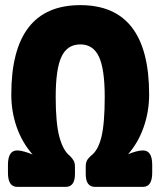

<svg xmlns="http://www.w3.org/2000/svg" viewBox="-20 -728 624 748"><path d="M47 0Q11 0 11 -55V-86Q11 -142 47 -142Q59 -142 76 -137Q93 -132 107 -126Q66 -173 45 -233Q24 -293 24 -360Q24 -708 293 -708Q561 -708 561 -360Q561 -294 540 -233.5Q519 -173 479 -127Q492 -133 508.5 -137.5Q525 -142 537 -142Q573 -142 573 -86V-55Q573 0 537 0H350Q314 0 314 -50V-79Q314 -93 318.5 -102Q323 -111 334 -121Q362 -141 375 -194Q388 -247 388 -350Q388 -459 365.5 -507Q343 -555 293 -555Q242 -555 219.5 -507Q197 -459 197 -350Q197 -247 211.5 -194Q226 -141 252 -121Q262 -111 267 -102Q272 -93 272 -79V-50Q272 0 236 0Z"/></svg>

Font: Asap Condensed ExtraBold
Style: Regular
Weight: 800
Width: 3
Designer: Pablo Cosgaya
Foundry: Omnibus-Type
Version: Version 3.001; ttfautohint (v1.8.4.7-5d5b)